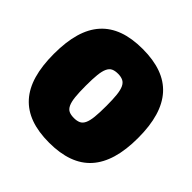

<svg xmlns="http://www.w3.org/2000/svg" viewBox="-184 -871 1043 1043"><g transform="rotate(45 337.5 -350.0)"><path d="M337 10Q419 10 480 -12Q541 -34 581 -78.5Q621 -123 641 -190.5Q661 -258 661 -350Q661 -442 641 -509.5Q621 -577 581 -621.5Q541 -666 480 -688Q419 -710 337 -710Q254 -710 193.5 -688Q133 -666 93 -621.5Q53 -577 33.5 -509.5Q14 -442 14 -350Q14 -258 33.5 -190.5Q53 -123 93 -78.5Q133 -34 193.5 -12Q254 10 337 10ZM338 -180Q314 -180 299 -187Q284 -194 275 -213Q266 -232 262.5 -265Q259 -298 259 -350Q259 -402 262.5 -435Q266 -468 275 -487Q284 -506 299 -513Q314 -520 337 -520Q360 -520 375.5 -512.5Q391 -505 400 -486Q409 -467 412.5 -434.5Q416 -402 416 -352Q416 -299 412.5 -265.5Q409 -232 400 -213Q391 -194 375.5 -187Q360 -180 338 -180Z"/></g></svg>

Font: Bolota
Style: Bold
Weight: 240
Designer: Gabriel Pang
Version: Version 1.000